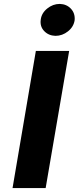

<svg xmlns="http://www.w3.org/2000/svg" viewBox="-20 -960 401 980"><path d="M163 -700 44 0H213L333 -700ZM188 -860Q183 -825 205.5 -801.5Q228 -778 263 -777Q298 -777 327 -800Q356 -823 361 -857Q364 -892 342 -915.5Q320 -939 285 -940Q250 -940 221 -916.5Q192 -893 188 -860Z"/></svg>

Font: Jost
Style: Bold Italic
Weight: 700
Italic angle: -5°
Version: Version 3.710